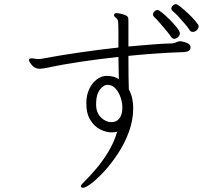

<svg xmlns="http://www.w3.org/2000/svg" viewBox="-20 -828 1040 921"><path d="M933 -703Q933 -693 924.5 -684Q916 -675 905 -675Q895 -675 890 -683Q881 -697 865.5 -715Q850 -733 834.5 -750Q819 -767 808 -775Q802 -780 802 -787Q802 -795 809 -801.5Q816 -808 824 -808Q830 -808 847.5 -794Q865 -780 885 -761Q905 -742 919 -725Q933 -708 933 -703ZM843 -668Q843 -659 834.5 -650.5Q826 -642 816 -642Q806 -642 800 -652Q794 -662 778.5 -680.5Q763 -699 746.5 -718Q730 -737 720 -746Q714 -752 714 -759Q714 -767 721 -773.5Q728 -780 736 -780Q742 -780 759 -766Q776 -752 795.5 -732.5Q815 -713 829 -695Q843 -677 843 -668ZM894 -600Q894 -579 858 -578Q797 -576 731 -571.5Q665 -567 596 -560Q596 -510 596.5 -464.5Q597 -419 598 -399Q610 -377 614.5 -354.5Q619 -332 619 -310Q619 -252 598.5 -196Q578 -140 546 -91.5Q514 -43 480 -6Q446 31 418 52Q390 73 378 73Q373 73 370 70Q368 68 368 66Q368 60 374.5 53.5Q381 47 388 40Q413 15 443 -20.5Q473 -56 500 -100.5Q527 -145 542 -196Q530 -193 516 -193Q489 -193 461 -207Q433 -221 413.5 -252Q394 -283 394 -333Q394 -370 407.5 -399.5Q421 -429 443.5 -446.5Q466 -464 493 -464Q525 -464 550 -449L548 -555Q457 -545 368.5 -532Q280 -519 202 -502Q194 -501 186 -499.5Q178 -498 171 -498Q148 -498 133.5 -515Q119 -532 119 -540Q119 -546 123.5 -547Q128 -548 132 -548Q139 -548 146.5 -546.5Q154 -545 164 -545Q167 -545 171 -545Q175 -545 179 -546Q264 -562 360 -576Q456 -590 548 -600V-677Q548 -713 546.5 -725Q545 -737 534 -744Q527 -750 527 -755Q527 -765 538 -765Q552 -765 569.5 -759.5Q587 -754 591 -749Q595 -745 595.5 -739.5Q596 -734 596 -723V-605Q655 -610 708.5 -614.5Q762 -619 808 -620Q818 -621 826 -625.5Q834 -630 844 -630H849Q866 -627 880 -620.5Q894 -614 894 -602ZM441 -324Q442 -286 465 -264Q488 -242 514 -242Q540 -242 553.5 -261Q567 -280 567 -312Q567 -335 558.5 -360.5Q550 -386 534 -403.5Q518 -421 495 -421H492Q485 -421 473 -412.5Q461 -404 451 -384Q441 -364 441 -327Z"/></svg>

Font: Moon Stars Kai T Light
Style: Regular
Weight: 300
Designer: GuiWonder
Version: Version 1.101